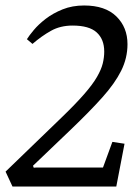

<svg xmlns="http://www.w3.org/2000/svg" viewBox="-22 -680 512 700"><path d="M23.5 0 -1.7 -54.3 203 -252Q254.1 -301.4 285.1 -337Q316.1 -372.6 331.6 -399.6Q347.2 -426.6 352.6 -448.6Q358 -470.6 358 -492Q358 -536.8 330.5 -561.8Q303 -586.8 242.8 -586.8Q198 -586.8 164.1 -567.8Q130.1 -548.9 96.4 -519.9L76.1 -537.1Q84 -549.9 101.1 -570.4Q118.3 -591 144.7 -611.4Q171.1 -631.7 206.4 -645.9Q241.6 -660 284.6 -660Q361.6 -660 402.2 -620.2Q442.8 -580.4 442.8 -518.9Q442.8 -468.3 419.8 -422.1Q396.8 -375.9 351 -324.8Q305.2 -273.6 235.5 -206.9L98.3 -75.7L101.1 -68.5L110.4 -69.3H353.5L387.7 -162.7L432 -156L402 0Z"/></svg>

Font: Faustina Light
Style: Italic
Weight: 300
Italic angle: -8°
Designer: Alfonso Garcia
Foundry: http://www.omnibus-type.com
Version: Version 1.200